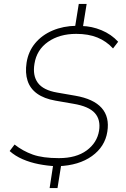

<svg xmlns="http://www.w3.org/2000/svg" viewBox="-20 -840 640 975"><path d="M232 115 251 -9 262 4Q220 2 176.5 -6.5Q133 -15 95 -31.5Q57 -48 29 -73L54 -106Q96 -73 146.5 -55Q197 -37 279 -37Q367 -37 420 -76Q473 -115 483 -176Q492 -232 461.5 -266Q431 -300 353 -313L261 -329Q204 -339 168.5 -364.5Q133 -390 120 -430Q107 -470 115 -522Q124 -579 158.5 -620.5Q193 -662 247 -685Q301 -708 367 -709L360 -696L380 -820H420L400 -696L395 -708Q446 -707 495.5 -686.5Q545 -666 580 -628L554 -594Q520 -631 474.5 -649.5Q429 -668 367 -668Q282 -668 224 -627.5Q166 -587 155 -516Q145 -456 172.5 -419Q200 -382 270 -370L362 -354Q455 -338 496 -292Q537 -246 525 -171Q513 -95 447 -47.5Q381 0 276 4L292 -10L272 115Z"/></svg>

Font: Mulish ExtraLight
Style: Italic
Weight: 200
Italic angle: -9°
Designer: Vernon Adams
Foundry: Vernon Adams
Version: Version 3.603